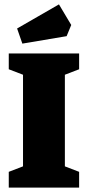

<svg xmlns="http://www.w3.org/2000/svg" viewBox="-20 -856 401 876"><path d="M20 -72 85 -97V-515L20 -540V-612H341V-540L276 -515V-97L341 -72V0H20ZM58 -726 249 -836 305 -742 284 -691 82 -657Z"/></svg>

Font: Grenze Black
Style: Regular
Weight: 900
Designer: Renata Polastri
Foundry: Omnibus-Type
Version: Version 1.002; ttfautohint (v1.8)